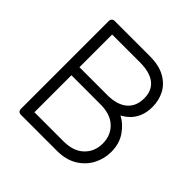

<svg xmlns="http://www.w3.org/2000/svg" viewBox="-180 -857 1013 1013"><g transform="rotate(45 326.5 -350.0)"><path d="M116 0Q106 0 100 -6Q94 -12 94 -22V-677Q94 -688 100 -694Q106 -700 116 -700H377Q447 -700 491.5 -675Q536 -650 557 -609.5Q578 -569 578 -521Q578 -478 564.5 -447.5Q551 -417 530.5 -398Q510 -379 490 -369Q530 -349 561 -305Q592 -261 592 -198Q592 -148 568.5 -102.5Q545 -57 498.5 -28.5Q452 0 384 0ZM157 -60H374Q448 -60 488.5 -99Q529 -138 529 -198Q529 -259 488.5 -297.5Q448 -336 374 -336H157ZM157 -396H364Q438 -396 476.5 -429Q515 -462 515 -521Q515 -580 476.5 -610Q438 -640 364 -640H157Z"/></g></svg>

Font: Rubik Light Light
Style: Regular
Weight: 300
Version: Version 2.101